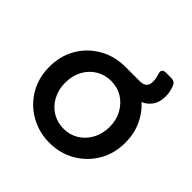

<svg xmlns="http://www.w3.org/2000/svg" viewBox="-178 -840 1009 1009"><g transform="rotate(45 326.5 -335.0)"><path d="M327 12Q249 12 184.5 -24.5Q120 -61 82 -125Q44 -189 44 -271Q44 -352 81.5 -416Q119 -480 183.5 -516.5Q248 -553 327 -553H436Q445 -553 456.5 -556Q468 -559 476.5 -569.5Q485 -580 485 -604Q485 -615 482.5 -626.5Q480 -638 476 -650Q471 -665 477 -673.5Q483 -682 498 -682H540Q564 -682 573 -661Q579 -646 583 -629.5Q587 -613 587 -594Q587 -550 568 -522.5Q549 -495 518 -482Q560 -445 584.5 -390.5Q609 -336 609 -271Q609 -189 571 -125Q533 -61 469 -24.5Q405 12 327 12ZM327 -93Q374 -93 411 -116Q448 -139 470 -179.5Q492 -220 492 -271Q492 -322 470 -362Q448 -402 411 -425Q374 -448 327 -448Q280 -448 242.5 -425Q205 -402 183.5 -362Q162 -322 162 -271Q162 -220 183.5 -179.5Q205 -139 242.5 -116Q280 -93 327 -93Z"/></g></svg>

Font: Pitagon Sans Text SemiBold
Style: Regular
Weight: 600
Designer: Travis Tran
Foundry: Pitagon
Version: Version 1.001; ttfautohint (v1.8.4.7-5d5b);gftools[0.9.26]